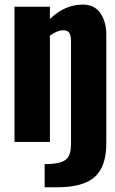

<svg xmlns="http://www.w3.org/2000/svg" viewBox="-20 -607 492 821"><path d="M170.9 193.8V94.7Q218.3 94.7 242.4 85.9Q266.6 77.1 275.1 58.8Q283.7 40.5 283.7 4.9V-430.7Q283.7 -454.6 276.4 -466.3Q269.5 -477.5 250 -477.5Q249 -477.5 248.5 -477.5Q225.6 -477.5 193.4 -454.6V0H42V-578.1H193.4V-525.9Q257.3 -587.4 334 -587.4Q384.3 -587.4 409.4 -550.5Q434.6 -513.7 434.6 -457.5V5.9Q434.6 105 385.3 149.4Q335.9 193.8 224.1 193.8Z"/></svg>

Font: Oswald
Style: DemiBold
Weight: 600
Designer: Vernon Adams
Foundry: Vernon Adams
Version: 3.0; ttfautohint (v0.95) -l 8 -r 50 -G 200 -x 0 -w "G" -W -c